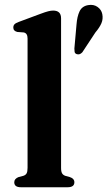

<svg xmlns="http://www.w3.org/2000/svg" viewBox="-20 -788 452 808"><path d="M237 -711V-81.5Q237 -65.5 241.5 -58.2Q246 -51 255 -48L273.5 -43Q293 -36.5 293 -21Q293 0 264.5 0H68Q40 0 40 -21Q40 -36 58.5 -43L78 -48Q87.5 -51 91.8 -58.2Q96 -65.5 96 -81.5V-626Q96 -648.5 79.5 -651.5L53 -653.5Q36 -657.5 36 -672Q36 -680.5 41 -685.8Q46 -691 59.5 -696L151 -730Q171 -737.5 182.8 -740.5Q194.5 -743.5 203.5 -743.5Q237 -743.5 237 -711ZM302 -685Q304.5 -718.5 314.8 -740.2Q325 -762 351 -766.5Q374 -770.5 390.5 -758.8Q407 -747 410.5 -728.5Q414.5 -708.5 406.8 -690.2Q399 -672 381.5 -651.5L326.5 -568Q315 -555.5 302 -560.5Q295 -563.5 294 -569.8Q293 -576 293 -583.5Z"/></svg>

Font: Fraunces 9pt S000 SemiBold
Style: Regular
Weight: 600
Version: Version 1.000; ttfautohint (v1.8.3)